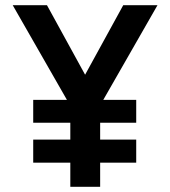

<svg xmlns="http://www.w3.org/2000/svg" viewBox="-20 -720 656 740"><path d="M251 0V-93H108V-182H251V-247H108V-335H238L29 -700H161L308 -432L455 -700H587L378 -335H505V-247H366V-182H505V-93H366V0Z"/></svg>

Font: Overpass Mono
Style: Bold
Weight: 700
Monospace: yes
Designer: Delve Withrington, Dave Bailey
Foundry: Delve Fonts LLC
Version: Version 4.000